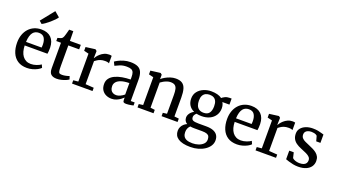

<svg xmlns="http://www.w3.org/2000/svg" viewBox="-83 -1655 4765 2703"><g transform="rotate(20 2299.0 -304.0)"><path d="M279.5 11Q195 11 139.5 -26Q84 -63 56.8 -128.2Q29.5 -193.5 29.5 -278.5Q29.5 -345 48.8 -398.5Q68 -452 103 -490.2Q138 -528.5 186 -548.8Q234 -569 291 -569Q385.5 -569 437.2 -517.5Q489 -466 491.5 -369.5Q491.5 -339.5 490.2 -316.8Q489 -294 485 -276.5H144Q145 -229 156 -189.2Q167 -149.5 188.2 -120.8Q209.5 -92 240.5 -76.2Q271.5 -60.5 312 -60.5Q354 -60.5 396.5 -75.5Q439 -90.5 462 -108L482 -63.5Q464.5 -45 432.8 -28Q401 -11 361 0Q321 11 279.5 11ZM144.5 -330H378Q379 -339 379.8 -351.5Q380.5 -364 380.5 -373.5Q380.5 -434 356 -473.2Q331.5 -512.5 273 -512.5Q247 -512.5 224.5 -503.2Q202 -494 185 -473.2Q168 -452.5 157.5 -417.2Q147 -382 144.5 -330ZM263 -642.5 223.5 -677 384.5 -878 462 -812.5Q451 -794 426.5 -768.8Q402 -743.5 371.8 -717.5Q341.5 -691.5 312.8 -671.2Q284 -651 264.5 -642.5Z M725.5 10.5Q670.5 10.5 640.8 -15.2Q611 -41 611 -106V-487H540.5V-534Q550.5 -537 562.5 -540.2Q574.5 -543.5 585 -546.8Q595.5 -550 600.5 -554Q606.5 -558.5 610.8 -563.5Q615 -568.5 618.5 -575.5Q622 -582.5 626 -592Q630.5 -604.5 636.5 -625.5Q642.5 -646.5 648 -667Q653.5 -687.5 656.5 -699.5H718.5L720.5 -554.5H883.5V-487H721V-183Q721 -129 725 -104.5Q729 -80 741.5 -73.5Q754 -67 779 -67Q807 -67 838.2 -74.2Q869.5 -81.5 885.5 -88.5L901.5 -42.5Q886 -30.5 857.8 -18.5Q829.5 -6.5 794.8 2Q760 10.5 725.5 10.5Z M954 0V-49.5L1027.5 -57V-475L956.5 -492.5V-548.5L1097 -567H1099.5L1121.5 -549V-530L1119 -442H1121.5Q1126 -450.5 1140 -470Q1154 -489.5 1177.8 -511Q1201.5 -532.5 1234.2 -547.8Q1267 -563 1308 -563Q1322.5 -563 1331 -561.2Q1339.5 -559.5 1345 -557.5V-445.5Q1338.5 -450.5 1323.2 -454.2Q1308 -458 1283.5 -458Q1244 -458 1216 -448.2Q1188 -438.5 1169 -425.5Q1150 -412.5 1136.5 -402.5V-57.5L1261 -49V0Z M1546.5 11Q1502 11 1463.8 -6.8Q1425.5 -24.5 1402.5 -60.2Q1379.5 -96 1379.5 -150.5Q1379.5 -200.5 1406.5 -235.5Q1433.5 -270.5 1480.2 -292.2Q1527 -314 1586.2 -324.5Q1645.5 -335 1710 -336V-370.5Q1710 -414.5 1700.5 -440Q1691 -465.5 1666.8 -476.8Q1642.5 -488 1597.5 -488Q1539.5 -488 1496 -469.8Q1452.5 -451.5 1428.5 -439L1402 -492Q1412.5 -501.5 1445.8 -519.2Q1479 -537 1526.2 -551.5Q1573.5 -566 1625.5 -566Q1696.5 -566 1738 -545.8Q1779.5 -525.5 1797.2 -482Q1815 -438.5 1815 -369.5V-52H1873.5V-6.5Q1862.5 -3.5 1844 0Q1825.5 3.5 1804.8 6Q1784 8.5 1766.5 8.5Q1739.5 8.5 1728.5 0.2Q1717.5 -8 1717.5 -37.5V-69Q1705 -56 1680.5 -37.2Q1656 -18.5 1622 -3.8Q1588 11 1546.5 11ZM1593 -59Q1619 -59 1652 -74.2Q1685 -89.5 1710 -111.5V-282.5Q1637 -282 1589.8 -266.2Q1542.5 -250.5 1519.5 -223.5Q1496.5 -196.5 1496.5 -162.5Q1496.5 -126 1509 -103.2Q1521.5 -80.5 1543.2 -69.8Q1565 -59 1593 -59Z M1998 -59V-475L1927.5 -492.5V-548.5L2073 -567H2076L2097.5 -549V-508L2096.5 -483Q2118 -502.5 2151.8 -521.8Q2185.5 -541 2225.2 -554Q2265 -567 2304 -567Q2366.5 -567 2402 -543.2Q2437.5 -519.5 2452.2 -469.2Q2467 -419 2467 -339.5V-58L2535 -50.5V0H2295.5V-50.5L2356 -58V-338.5Q2356 -392.5 2348 -426.8Q2340 -461 2317.8 -477.5Q2295.5 -494 2253.5 -494Q2227.5 -494 2200.8 -485Q2174 -476 2150 -462.5Q2126 -449 2108.5 -435.5V-59L2175 -50.5V0H1935V-50.5Z M2823 269.5Q2759.5 269.5 2713.5 258.8Q2667.5 248 2637.5 227.8Q2607.5 207.5 2593.2 179Q2579 150.5 2579 115Q2579 82.5 2591.8 56.2Q2604.5 30 2625.8 11Q2647 -8 2672.5 -19Q2649.5 -31.5 2637.5 -52.8Q2625.5 -74 2625.5 -103Q2625.5 -125 2636.2 -146.2Q2647 -167.5 2665.2 -185.2Q2683.5 -203 2705.5 -214Q2654.5 -236.5 2628.2 -278.2Q2602 -320 2602 -377.5Q2602 -438 2635.2 -480.8Q2668.5 -523.5 2722 -546.2Q2775.5 -569 2835 -569Q2886 -569 2926.8 -558.5Q2967.5 -548 2995.5 -526.5Q3006.5 -538 3037.2 -554Q3068 -570 3106.5 -570H3137.5V-479.5H3031.5Q3039 -468.5 3044 -455Q3049 -441.5 3051.8 -426.2Q3054.5 -411 3054.5 -394Q3054.5 -333 3024.8 -287.5Q2995 -242 2942.8 -217.2Q2890.5 -192.5 2823 -192.5Q2802 -192.5 2782.8 -194.5Q2763.5 -196.5 2746 -200.5Q2731 -188 2721.2 -172.5Q2711.5 -157 2711.5 -140Q2711.5 -104 2736.5 -92.2Q2761.5 -80.5 2821.5 -80.5H2934.5Q3000.5 -80.5 3042.8 -63.5Q3085 -46.5 3105.5 -15Q3126 16.5 3126 61.5Q3126 106 3102 143.8Q3078 181.5 3035.8 209.8Q2993.5 238 2938.8 253.8Q2884 269.5 2823 269.5ZM2832.5 210.5Q2879 210.5 2921.5 196.2Q2964 182 2991.5 154.8Q3019 127.5 3019 88Q3019 60 3010 41.2Q3001 22.5 2976.2 12.8Q2951.5 3 2904.5 3H2785.5Q2769 3 2753.5 1.8Q2738 0.5 2724.5 -2Q2705.5 15.5 2694.8 39.8Q2684 64 2684 96.5Q2684 132 2698.5 157.5Q2713 183 2745.2 196.8Q2777.5 210.5 2832.5 210.5ZM2833 -247Q2891 -247 2917.2 -282.5Q2943.5 -318 2943.5 -383.5Q2943.5 -429 2930.5 -458Q2917.5 -487 2892.2 -501.2Q2867 -515.5 2829.5 -515.5Q2796 -515.5 2770 -502.5Q2744 -489.5 2729 -461Q2714 -432.5 2714 -386.5Q2714 -345.5 2726.2 -314Q2738.5 -282.5 2764.8 -264.8Q2791 -247 2833 -247Z M3425.5 11Q3341 11 3285.5 -26Q3230 -63 3202.8 -128.2Q3175.5 -193.5 3175.5 -278.5Q3175.5 -345 3194.8 -398.5Q3214 -452 3249 -490.2Q3284 -528.5 3332 -548.8Q3380 -569 3437 -569Q3531.5 -569 3583.2 -517.5Q3635 -466 3637.5 -369.5Q3637.5 -339.5 3636.2 -316.8Q3635 -294 3631 -276.5H3290Q3291 -229 3302 -189.2Q3313 -149.5 3334.2 -120.8Q3355.5 -92 3386.5 -76.2Q3417.5 -60.5 3458 -60.5Q3500 -60.5 3542.5 -75.5Q3585 -90.5 3608 -108L3628 -63.5Q3610.5 -45 3578.8 -28Q3547 -11 3507 0Q3467 11 3425.5 11ZM3290.5 -330H3524Q3525 -339 3525.8 -351.5Q3526.5 -364 3526.5 -373.5Q3526.5 -434 3502 -473.2Q3477.5 -512.5 3419 -512.5Q3393 -512.5 3370.5 -503.2Q3348 -494 3331 -473.2Q3314 -452.5 3303.5 -417.2Q3293 -382 3290.5 -330Z M3703 0V-49.5L3776.5 -57V-475L3705.5 -492.5V-548.5L3846 -567H3848.5L3870.5 -549V-530L3868 -442H3870.5Q3875 -450.5 3889 -470Q3903 -489.5 3926.8 -511Q3950.5 -532.5 3983.2 -547.8Q4016 -563 4057 -563Q4071.5 -563 4080 -561.2Q4088.5 -559.5 4094 -557.5V-445.5Q4087.5 -450.5 4072.2 -454.2Q4057 -458 4032.5 -458Q3993 -458 3965 -448.2Q3937 -438.5 3918 -425.5Q3899 -412.5 3885.5 -402.5V-57.5L4010 -49V0Z M4342.5 11Q4304 11 4266.2 3.5Q4228.5 -4 4197.8 -13.8Q4167 -23.5 4150.5 -30V-158.5H4218L4236.5 -80.5Q4242.5 -71 4259.2 -62Q4276 -53 4298.5 -47.5Q4321 -42 4345 -42Q4383.5 -42 4407.5 -52.2Q4431.5 -62.5 4442.5 -80.5Q4453.5 -98.5 4453.5 -122.5Q4453.5 -151 4435.2 -170.5Q4417 -190 4383 -206.5Q4349 -223 4301 -241.5Q4253 -260.5 4220.2 -284.5Q4187.5 -308.5 4171 -341Q4154.5 -373.5 4154.5 -418.5Q4154.5 -463 4181.2 -496.2Q4208 -529.5 4254.2 -548Q4300.5 -566.5 4359 -566.5Q4402.5 -566.5 4435.2 -560.2Q4468 -554 4490.2 -546.8Q4512.5 -539.5 4525.5 -536.5V-411.5H4462.5L4442 -485.5Q4437.5 -493.5 4424.8 -500.2Q4412 -507 4394 -511Q4376 -515 4356.5 -515Q4326 -515 4303.2 -506Q4280.5 -497 4268.2 -480.8Q4256 -464.5 4256 -442Q4256 -408 4274.5 -387.5Q4293 -367 4322.8 -353.5Q4352.5 -340 4385.5 -326Q4418 -312.5 4448.8 -297.5Q4479.5 -282.5 4504.2 -263Q4529 -243.5 4543.5 -216.2Q4558 -189 4558 -151Q4558 -103 4532.8 -66.5Q4507.5 -30 4459.2 -9.5Q4411 11 4342.5 11Z"/></g></svg>

Font: Merriweather 20pt Medium
Style: Regular
Weight: 500
Version: Version 2.100